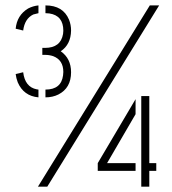

<svg xmlns="http://www.w3.org/2000/svg" viewBox="-20 -704 649 724"><path d="M151.4 -336.9V-366.2Q210.9 -366.2 217.8 -419.9Q218.8 -426.8 218.8 -432.6Q218.8 -477.5 180.7 -492.2Q166 -497.1 149.4 -497.1H139.6V-523.4H149.4Q209 -523.4 217.8 -576.2Q218.8 -582 218.8 -587.9Q218.8 -645.5 166 -653.3Q159.2 -654.3 151.4 -654.3V-683.6Q217.8 -683.6 240.2 -629.9Q248 -610.4 248 -588.9Q247.1 -536.1 209 -510.7Q248 -483.4 248 -431.6Q248 -372.1 200.2 -347.7Q178.7 -336.9 151.4 -336.9ZM512.7 0V-341.8H543V-88.9H569.3V-59.6H543V0ZM348.6 -59.6V-88.9L491.2 -330.1V-273.4L383.8 -88.9H491.2V-59.6ZM39.1 -424.8 67.4 -431.6Q74.2 -376 118.2 -367.2Q125 -366.2 125 -366.2V-336.9Q69.3 -341.8 46.9 -393.6Q41 -409.2 39.1 -424.8ZM39.1 -595.7Q43.9 -646.5 85.9 -671.9Q104.5 -681.6 125 -683.6V-654.3Q125 -654.3 105.5 -649.4Q73.2 -633.8 67.4 -588.9ZM123 0 544.9 -683.6H580.1L158.2 0Z"/></svg>

Font: Post No Bills Colombo Light
Style: Regular
Weight: 300
Designer: Kosala Senevirathne, Siva Puranthara, Lasantha Premarathna, Tharique Azeez
Foundry: Mooniak
Version: Version 1.220 ; ttfautohint (v1.6)